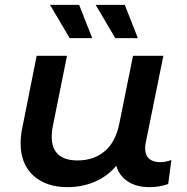

<svg xmlns="http://www.w3.org/2000/svg" viewBox="-20 -764 769 791"><path d="M686 -105 673 -6Q638 7 596 7Q542 7 506.5 -16.5Q471 -40 459 -81Q422 -37 370 -15Q318 7 258 7Q170 7 117.5 -40.5Q65 -88 65 -174Q65 -206 72 -238L131 -534H256L197 -241Q193 -221 193 -200Q193 -153 219.5 -128Q246 -103 299 -103Q367 -103 412 -141.5Q457 -180 472 -257L528 -534H653L580 -174Q578 -166 578 -152Q578 -125 594 -110.5Q610 -96 639 -96Q664 -96 686 -105ZM186 -744H306L360 -607H267ZM374 -744H494L548 -607H455Z"/></svg>

Font: Montserrat Alternates SemiBold
Style: Italic
Weight: 600
Italic angle: -11.3°
Designer: Julieta Ulanovsky
Foundry: Julieta Ulanovsky
Version: Version 7.200